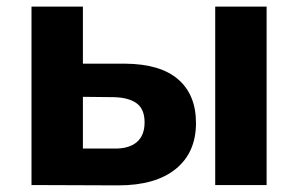

<svg xmlns="http://www.w3.org/2000/svg" viewBox="-20 -558 899 579"><path d="M629 0V-538H784V0ZM358 -366Q464 -365 517.5 -318.5Q571 -272 571 -187Q571 -98 510 -48.5Q449 1 337 1L75 0V-538H230V-366ZM323 -110Q368 -109 392 -129Q416 -149 416 -189Q416 -229 392 -246.5Q368 -264 323 -265L230 -266V-110Z"/></svg>

Font: MOST Montserrat
Style: Bold
Weight: 700
Designer: Julieta Ulanovsky
Foundry: Julieta Ulanovsky
Version: Version 8.000;March 11, 2024;FontCreator 15.0.0.2926 64-bit